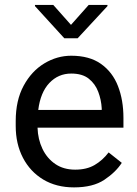

<svg xmlns="http://www.w3.org/2000/svg" viewBox="-20 -770 570 799"><path d="M288.1 9.8Q214.4 9.8 159.9 -22.9Q105.5 -55.7 75.4 -113.5Q45.4 -171.4 45.4 -245.6V-266.1Q45.4 -352.5 78.4 -413.3Q111.3 -474.1 164.3 -506.1Q217.3 -538.1 276.4 -538.1Q352.1 -538.1 400.1 -504.2Q448.2 -470.2 470.9 -411.9Q493.7 -353.5 493.7 -279.3V-238.8H136.2Q137.7 -190.4 156.7 -150.6Q175.8 -110.8 210.2 -87.4Q244.6 -64 293 -64Q340.8 -64 374 -83.5Q407.2 -103 432.1 -135.7L486.8 -92.3Q461.4 -53.2 414.1 -21.7Q366.7 9.8 288.1 9.8ZM276.4 -463.9Q222.7 -463.9 185.5 -424.8Q148.4 -385.7 139.2 -312.5H403.3V-319.3Q401.4 -354.5 388.9 -387.7Q376.5 -420.9 349.6 -442.4Q322.8 -463.9 276.4 -463.9ZM201.7 -749.5 275.4 -666.5 349.1 -749.5H427.2V-744.6L303.2 -610.8H247.6L125.5 -744.6V-749.5Z"/></svg>

Font: Vazirmatn RD
Style: Regular
Weight: 400
Designer: Saber Rastikerdar
Foundry: Saber Rastikerdar
Version: Version 32.102